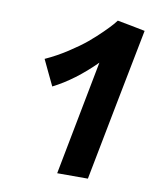

<svg xmlns="http://www.w3.org/2000/svg" viewBox="-76 -709 669 776"><g transform="rotate(10 259.0 -321.0)"><path d="M345.2 -645.5Q364.3 -642.1 402.1 -634.8Q439.9 -627.4 459 -623.5Q438.5 -518.6 397.7 -309.6Q356.9 -100.6 336.9 4.4H210.9Q226.1 -74.2 256.1 -230.5Q286.1 -386.7 301.3 -465.3Q217.3 -381.3 130.4 -337.4Q122.1 -354.5 105.5 -389.4Q88.9 -424.3 80.6 -441.9Q127 -462.9 170.9 -491.5Q214.8 -520 243.4 -543.9Q272 -567.9 296.9 -592.5Q321.8 -617.2 331.3 -628.4Q340.8 -639.6 345.2 -645.5Z"/></g></svg>

Font: Fantasque Sans Mono
Style: Bold Italic
Weight: 700
Italic angle: -11°
Monospace: yes
Designer: Jany Belluz
Version: Version 1.7.1